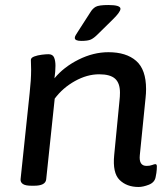

<svg xmlns="http://www.w3.org/2000/svg" viewBox="-20 -738 667 765"><path d="M532 7Q485 7 456.5 -21Q428 -49 435 -120L456 -336Q457 -345 457.5 -353Q458 -361 458 -369Q458 -407 438.5 -424.5Q419 -442 375 -442Q327 -442 278.5 -415Q230 -388 198 -345L164 -23Q161 2 116 2H105Q81 2 71 -5Q61 -12 62 -24L98 -366Q101 -393 102.5 -416.5Q104 -440 104 -460Q104 -472 103.5 -481Q103 -490 103 -499Q103 -508 116.5 -513Q130 -518 146.5 -520Q163 -522 173 -522Q190 -522 195.5 -509Q201 -496 201 -476Q201 -453 197 -426Q234 -471 293 -500.5Q352 -530 412 -530Q483 -530 522.5 -495.5Q562 -461 562 -383Q562 -374 561.5 -365.5Q561 -357 560 -348L537 -119Q533 -77 564 -77Q577 -77 586 -80.5Q595 -84 599 -84Q605 -84 605 -75Q605 -73 604.5 -62Q604 -51 600 -32Q596 -11 573 -2Q550 7 532 7ZM304 -575Q278 -575 278 -587Q278 -592 282 -598.5Q286 -605 293 -616L340 -689Q349 -704 361.5 -711Q374 -718 412 -718Q460 -718 460 -703Q460 -690 428 -659L369 -601Q354 -586 342 -580.5Q330 -575 304 -575Z"/></svg>

Font: Asap Semi Expanded Semi Expanded Medium
Style: Italic
Weight: 500
Width: 6
Italic angle: -6°
Designer: Pablo Cosgaya
Foundry: Omnibus-Type
Version: Version 3.001; ttfautohint (v1.8.4.7-5d5b)